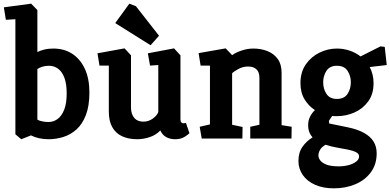

<svg xmlns="http://www.w3.org/2000/svg" viewBox="-20 -756 2131 1048"><path d="M96 4 64 -23V-651L12 -648L1 -716L150 -736L184 -701V-472Q200 -480 221.5 -485.5Q243 -491 271 -491Q331 -491 375 -462Q419 -433 443.5 -379.5Q468 -326 468 -251Q468 -178 449 -128.5Q430 -79 398 -50Q366 -21 326 -8.5Q286 4 245 4Q217 4 193 -1.5Q169 -7 149 -17ZM245 -90Q272 -90 294.5 -106.5Q317 -123 330.5 -157.5Q344 -192 344 -246Q344 -298 331.5 -331.5Q319 -365 297 -381Q275 -397 247 -397Q228 -397 211.5 -392Q195 -387 184 -379V-103Q193 -97 211 -93.5Q229 -90 245 -90Z M729 4Q682 4 647 -12Q612 -28 593 -61.5Q574 -95 574 -146V-398H523L512 -465L660 -492L695 -454V-169Q695 -150 700 -135.5Q705 -121 714 -111Q723 -101 735.5 -96.5Q748 -92 763 -92Q790 -92 813 -108Q836 -124 844 -144V-401L799 -398L787 -465L930 -492L965 -454V-105Q965 -92 970 -87.5Q975 -83 981 -83Q986 -83 990 -84Q994 -85 995 -85L1014 -29Q1008 -22 987.5 -9Q967 4 936 4Q910 4 888.5 -7Q867 -18 855 -44Q832 -19 797 -7.5Q762 4 729 4ZM802 -509 609 -630 686 -736 722 -722 848 -561Z M1081 0 1070 -64 1126 -77V-398H1075L1064 -466L1212 -492L1247 -455Q1266 -469 1298 -480Q1330 -491 1363 -491Q1405 -491 1440 -477Q1475 -463 1496 -434Q1517 -405 1517 -359V-73L1572 -64L1571 0H1346V-64L1396 -75V-331Q1396 -363 1379.5 -378Q1363 -393 1334 -393Q1305 -393 1279.5 -378.5Q1254 -364 1247 -356V-75L1304 -63L1303 0Z M1802 272Q1743 272 1699.5 252.5Q1656 233 1632.5 199Q1609 165 1609 123Q1609 76 1631.5 44.5Q1654 13 1686 -6Q1675 -18 1668.5 -34.5Q1662 -51 1662 -73Q1662 -99 1672.5 -119.5Q1683 -140 1699 -155Q1665 -177 1642.5 -213.5Q1620 -250 1620 -302Q1620 -363 1649.5 -405Q1679 -447 1724.5 -469Q1770 -491 1819 -491Q1854 -491 1887.5 -480Q1921 -469 1948 -448L2057 -503L2080 -500L2091 -401L1998 -390Q2008 -371 2013.5 -349Q2019 -327 2019 -302Q2019 -242 1989.5 -202Q1960 -162 1914.5 -142Q1869 -122 1819 -122Q1812 -122 1805.5 -122Q1799 -122 1793 -123L1775 -96L1777 -82L1879 -61Q1932 -50 1967 -30.5Q2002 -11 2019 16.5Q2036 44 2036 81Q2036 141 2004.5 184Q1973 227 1920 249.5Q1867 272 1802 272ZM1829 152Q1857 152 1882 145.5Q1907 139 1923.5 126.5Q1940 114 1940 98Q1940 83 1923 74.5Q1906 66 1878.5 60.5Q1851 55 1819 49.5Q1787 44 1757 34Q1735 47 1726.5 62.5Q1718 78 1718 93Q1718 106 1728 119.5Q1738 133 1762 142.5Q1786 152 1829 152ZM1819 -216Q1859 -216 1877 -243.5Q1895 -271 1895 -307Q1895 -342 1877 -369.5Q1859 -397 1819 -397Q1780 -397 1762 -369.5Q1744 -342 1744 -307Q1744 -271 1762 -243.5Q1780 -216 1819 -216Z"/></svg>

Font: Kreon Light
Style: Bold
Weight: 700
Version: Version 2.002